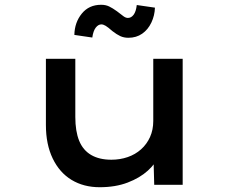

<svg xmlns="http://www.w3.org/2000/svg" viewBox="-20 -773 959 803"><path d="M397 10Q330 10 279.5 -20.5Q229 -51 200.5 -110Q172 -169 172 -250V-527H295V-284Q295 -224 311 -184.5Q327 -145 361 -125Q395 -105 446 -105Q482 -105 514 -116Q546 -127 570 -148.5Q594 -170 607.5 -200Q621 -230 621 -267V-527H744V0H625L622 -110L644 -122Q632 -90 598.5 -59.5Q565 -29 514 -9.5Q463 10 397 10ZM517 -615Q498 -615 483 -622Q468 -629 450 -643Q432 -659 422 -665Q412 -671 404 -671Q391 -671 380.5 -657.5Q370 -644 366 -616L291 -627Q292 -679 322 -716Q352 -753 403 -753Q422 -753 436.5 -746Q451 -739 469 -726Q487 -712 496.5 -705Q506 -698 515 -698Q529 -698 539 -711.5Q549 -725 552 -752L628 -741Q627 -708 613 -678.5Q599 -649 574.5 -632Q550 -615 517 -615Z"/></svg>

Font: Lexend Tera Medium
Style: Regular
Weight: 500
Designer: Bonnie Shaver-Troup, Thomas Jockin
Foundry: Lexend
Version: Version 1.007